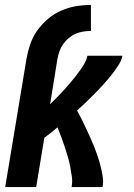

<svg xmlns="http://www.w3.org/2000/svg" viewBox="-20 -755 540 775"><path d="M1 0 87 -518Q92 -547 102 -576.5Q112 -606 130.5 -632Q149 -658 174 -679Q199 -700 228 -712.5Q257 -725 287 -730Q317 -735 347 -735V-630Q331 -630 315.5 -627.5Q300 -625 285 -618.5Q270 -612 257 -601Q244 -590 234.5 -576.5Q225 -563 220 -548Q215 -533 212 -518L182 -333Q182 -333 182 -333Q182 -333 182 -333V-334Q193 -345 204 -356Q215 -367 226 -378.5Q237 -390 247.5 -402Q258 -414 268 -426Q278 -438 287.5 -450Q297 -462 306 -475Q315 -488 322.5 -501.5Q330 -515 333 -530H474Q471 -513 461.5 -497.5Q452 -482 441.5 -467.5Q431 -453 419 -439Q407 -425 395 -411.5Q383 -398 370 -385Q357 -372 344 -359Q331 -346 318 -333.5Q305 -321 291 -309Q301 -291 310 -273Q319 -255 327.5 -236.5Q336 -218 344.5 -199.5Q353 -181 360.5 -162Q368 -143 374.5 -123.5Q381 -104 386 -84Q391 -64 394.5 -42.5Q398 -21 394 0H269Q273 -21 270 -42.5Q267 -64 263 -84.5Q259 -105 253 -125Q247 -145 240.5 -164.5Q234 -184 227 -203Q220 -222 212 -241Q199 -230 186 -219.5Q173 -209 159 -199L126 0Z"/></svg>

Font: Iosevka Curly XBdObl
Style: Regular
Weight: 800
Italic angle: -9°
Monospace: yes
Designer: Belleve Invis
Foundry: Belleve Invis
Version: Version 11.1.0; ttfautohint (v1.8.3)